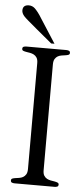

<svg xmlns="http://www.w3.org/2000/svg" viewBox="-59 -900 409 932"><g transform="rotate(5 145.5 -433.5)"><path d="M183.1 -691.9H167L91.8 -754.4Q64.5 -777.3 47.9 -791.5Q31.2 -805.7 25.4 -812.5Q13.7 -826.2 13.7 -839.4Q13.7 -866.7 43.5 -866.7Q60.1 -866.7 72.8 -855Q79.1 -849.1 88.4 -837.4Q97.7 -825.7 108.9 -807.1ZM184.1 -75.2Q184.1 -58.6 189.9 -49.3Q195.8 -40 204.6 -35.4Q213.4 -30.8 223.4 -29.1Q233.4 -27.3 242.2 -25.9Q251 -24.4 256.8 -21.7Q262.7 -19 262.7 -12.7Q262.7 -4.4 256.6 -2.2Q250.5 0 244.1 0H48.8Q42.5 0 36.4 -2.2Q30.3 -4.4 30.3 -12.7Q30.3 -19.5 36.1 -22Q42 -24.4 50.5 -25.6Q59.1 -26.9 69.1 -28.3Q79.1 -29.8 87.6 -34.4Q96.2 -39.1 102.1 -48.6Q107.9 -58.1 107.9 -75.2V-591.3Q107.9 -607.9 102.1 -617.2Q96.2 -626.5 87.4 -631.1Q78.6 -635.7 68.6 -637.5Q58.6 -639.2 49.8 -640.6Q41 -642.1 35.2 -644.5Q29.3 -647 29.3 -653.8Q29.3 -662.1 35.4 -664.3Q41.5 -666.5 47.9 -666.5H243.2Q249.5 -666.5 255.6 -664.3Q261.7 -662.1 261.7 -653.8Q261.7 -647 255.9 -644.5Q250 -642.1 241.5 -640.9Q232.9 -639.6 222.9 -638.2Q212.9 -636.7 204.3 -632.1Q195.8 -627.4 189.9 -617.9Q184.1 -608.4 184.1 -591.3Z"/></g></svg>

Font: Atsinvsda
Style: Regular
Weight: 400
Designer: Al Webster
Foundry: Al Webster and Michael Everson
Version: Version 2.000